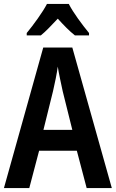

<svg xmlns="http://www.w3.org/2000/svg" viewBox="-20 -957 590 977"><path d="M330 -937H219C198 -896 150 -830 116 -789V-777H188C213 -797 242 -828 274 -862C305 -828 333 -799 361 -777H433V-789C397 -833 353 -892 330 -937ZM421 0H549L348 -715H200L0 0H129L179 -190H371ZM299 -493 348 -296H201L250 -494C259 -533 269 -581 274 -618C279 -584 291 -531 299 -493Z"/></svg>

Font: Noto Sans Khmer Condensed SemiBold
Style: Regular
Weight: 600
Width: 3
Designer: Danh Hong and the Monotype Design Team
Foundry: Monotype Imaging Inc.
Version: Version 2.004